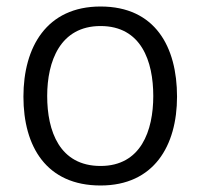

<svg xmlns="http://www.w3.org/2000/svg" viewBox="-20 -560 630 590"><path d="M289 10C453 10 524 -112 524 -263C524 -416 457 -540 289 -540C123 -540 52 -415 52 -263C52 -109 123 10 289 10ZM289 -50C163 -50 125 -157 125 -265C125 -372 165 -480 289 -480C414 -480 451 -372 451 -265C451 -158 413 -50 289 -50Z"/></svg>

Font: Cheyenne Sans Light
Style: Regular
Weight: 300
Designer: The Public Sans project authors (U.S. Web Design System), Libre Franklin designed by Pablo Impallari and Rodrigo Fuenzal
Foundry: The Cheyenne Sans Project Authors
Version: Version 2.007